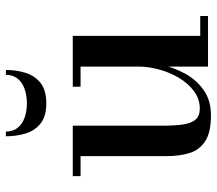

<svg xmlns="http://www.w3.org/2000/svg" viewBox="-62 -666 738 653"><g transform="rotate(-90 306.5 -339.0)"><path d="M240.5 10Q183 10 153 -9.8Q123 -29.5 112.8 -63.5Q102.5 -97.5 102.5 -141V-433.5H34.5V-460H206V-157Q206 -115 210 -86.2Q214 -57.5 226.5 -42.8Q239 -28 264 -28Q297 -28 323.5 -47.8Q350 -67.5 368.8 -99Q387.5 -130.5 397.2 -166.8Q407 -203 407 -235.5L423 -237Q423 -203.5 414 -161.2Q405 -119 384.2 -80Q363.5 -41 328.2 -15.5Q293 10 240.5 10ZM407 0V-433.5H338.5V-460H511.5V-26.5H579V0ZM282 -550Q238 -550 213.5 -569.5Q189 -589 179.5 -620.5Q170 -652 170 -687.5H186Q186 -663.5 198.8 -647.5Q211.5 -631.5 233.5 -623.8Q255.5 -616 282 -616Q309 -616 331 -623.8Q353 -631.5 366 -647.5Q379 -663.5 379 -687.5H395.5Q395.5 -652 385.8 -620.5Q376 -589 351.2 -569.5Q326.5 -550 282 -550Z"/></g></svg>

Font: Bodoni Moda SC 9pt Medium
Style: Regular
Weight: 500
Designer: Owen Earl
Foundry: indestructible type
Version: Version 2.005